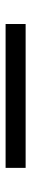

<svg xmlns="http://www.w3.org/2000/svg" viewBox="269 -380 112 690"><g transform="rotate(-90 325.0 -35.0)"><path d="M66.7 -70.9H583.7V1.1H66.7Z"/></g></svg>

Font: Lineal Thin
Style: Regular
Weight: 200
Designer: Created by Frank Adebiaye with contributions from Anton Moglia & Ariel Martín Pérez
Created by Frank ADEBIAYE with FontF
Foundry: Velvetyne Type Foundry
Version: Version 2.000;Glyphs 3.2 (3227)